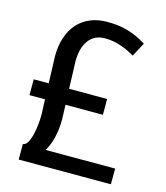

<svg xmlns="http://www.w3.org/2000/svg" viewBox="-108 -805 769 888"><g transform="rotate(15 276.0 -360.5)"><path d="M208 -300.8 210.4 -230Q210.4 -185.5 200.9 -145Q191.4 -104.5 173.3 -75.2H506.3Q506.3 -56.6 506.1 -37.6Q505.9 -18.6 505.9 0H64.5V-75.2H68.8Q80.1 -78.1 88.4 -93.8Q96.7 -109.4 102.1 -131.3Q107.4 -153.3 110.1 -179.2Q112.8 -205.1 112.8 -229L109.9 -300.8H35.6V-376.5H107.4L103 -506.8Q103 -556.2 116.5 -595.9Q129.9 -635.7 154.8 -663.6Q179.7 -691.4 215.6 -706.3Q251.5 -721.2 296.4 -721.2Q323.2 -721.2 347.4 -718.3Q371.6 -715.3 394.5 -708.7Q417.5 -702.1 439.7 -692.1Q461.9 -682.1 484.9 -667.5L449.7 -601.1Q436 -608.9 419.9 -616.7Q403.8 -624.5 386 -630.9Q368.2 -637.2 348.1 -641.1Q328.1 -645 306.2 -645Q280.3 -645 260.7 -635.5Q241.2 -626 227.8 -607.9Q214.4 -589.8 207.5 -564.5Q200.7 -539.1 200.7 -506.8L205.1 -376.5H387.2V-300.8Z"/></g></svg>

Font: Ufes Sans
Style: Regular
Weight: 400
Designer: Ricardo Esteves, Filipe Motta, Cassio Ferreira, Ana Quintelato & Breno Mello
Foundry: ProDesignUfes - Ricardo Esteves, Filipe Motta, Cassio Ferreira, Ana Quintelato & Breno Mello (This is a derivative work,
Version: Version 2.0